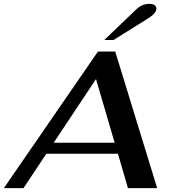

<svg xmlns="http://www.w3.org/2000/svg" viewBox="-51 -978 892 998"><path d="M562 -179H190L71 0H-31L458 -710H548L766 0H614ZM545 -236 448 -567 228 -236ZM656 -928Q673 -944 689.5 -951Q706 -958 727 -958Q743 -958 752.5 -951Q762 -944 762 -933Q762 -908 712 -878L539 -770H491Z"/></svg>

Font: Fahkwang SemiBold
Style: Italic
Weight: 600
Italic angle: -10°
Version: Version 1.000; ttfautohint (v1.6)